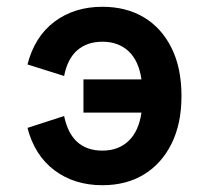

<svg xmlns="http://www.w3.org/2000/svg" viewBox="-20 -535 591 566"><path d="M282 11Q199 11 140.5 -33Q82 -77 61 -158L169 -193Q190 -91 282 -91Q329 -91 359 -119.5Q389 -148 397 -203H226V-301H397Q389 -356 359 -384Q329 -412 282 -412Q237 -412 208 -387Q179 -362 169 -311L61 -345Q82 -427 140.5 -471Q199 -515 282 -515Q352 -515 404 -484Q456 -453 485.5 -394Q515 -335 515 -252Q515 -170 485.5 -111Q456 -52 404 -20.5Q352 11 282 11Z"/></svg>

Font: Zen Kaku Gothic Antique
Style: Bold
Weight: 700
Designer: Yoshimichi Ohira
Foundry: Positype
Version: Version 1.001